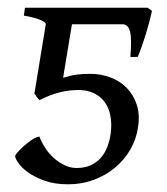

<svg xmlns="http://www.w3.org/2000/svg" viewBox="-20 -460 434 499"><path d="M338.9 -130.4Q334.5 -98.6 318.8 -71.5Q303.2 -44.4 278.8 -24.2Q254.4 -3.9 223.4 7.6Q192.4 19 157.2 19Q122.6 19 96.4 9.8Q70.3 0.5 53 -12Q35.6 -24.4 27.3 -37.1Q19.5 -47.9 19.5 -54.2V-55.7Q20 -57.6 26.6 -65.2Q33.2 -72.8 42.7 -81.1Q52.2 -89.4 63 -96.7Q73.7 -104 82.5 -105Q87.9 -90.3 97.4 -75.7Q106.9 -61 119.6 -49.6Q132.3 -38.1 147.5 -30.8Q162.6 -23.4 179.2 -23.4Q200.7 -23.4 216.3 -30.8Q231.9 -38.1 242.4 -50.3Q252.9 -62.5 259 -78.6Q265.1 -94.7 267.6 -112.3Q271 -138.7 266.8 -159.7Q262.7 -180.7 251.7 -195.3Q240.7 -210 223.4 -218Q206.1 -226.1 183.6 -226.1Q159.7 -226.1 135 -220Q110.4 -213.9 82.5 -199.7Q80.1 -202.1 75.9 -207.5Q71.8 -212.9 70.3 -215.8V-216.3L69.3 -215.8L99.1 -397.5Q99.6 -401.9 85 -408.2Q70.3 -414.6 42 -419.4L44.9 -439.9H363.8L375 -431.6Q373 -422.4 368.9 -406.2Q364.7 -390.1 359.4 -372.6Q354 -355 348.1 -338.6Q342.3 -322.3 337.9 -312H318.8Q322.8 -357.4 318.1 -377.2Q313.5 -397 297.9 -397H167L144 -257.8Q164.1 -264.2 179.4 -266.1Q194.8 -268.1 214.8 -268.1Q241.7 -268.1 266.4 -259Q291 -250 308.6 -232.4Q326.2 -214.8 335 -189.2Q343.8 -163.6 338.9 -130.4Z"/></svg>

Font: Akkhara
Style: Italic
Weight: 400
Italic angle: -7°
Designer: J. Victor Gaultney
Version: Version 1.00 June 13, 2006, initial release